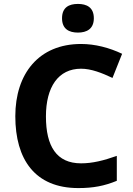

<svg xmlns="http://www.w3.org/2000/svg" viewBox="-20 -948 677 978"><path d="M377 -928C332 -928 296 -911 296 -855C296 -800 332 -782 377 -782C421 -782 458 -800 458 -855C458 -911 421 -928 377 -928ZM393 -598C445 -598 500 -576 553 -551L602 -674C537 -705 464 -724 393 -724C177 -724 58 -572 58 -356C58 -136 158 10 379 10C455 10 512 -1 575 -27V-154C507 -130 451 -116 393 -116C268 -116 214 -203 214 -355C214 -505 277 -598 393 -598Z"/></svg>

Font: Noto Sans Bassa Vah
Style: Bold
Weight: 700
Designer: Monotype Design Team
Foundry: Monotype Imaging Inc.
Version: Version 2.002